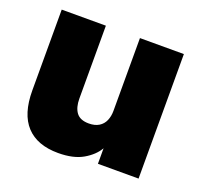

<svg xmlns="http://www.w3.org/2000/svg" viewBox="-101 -642 801 768"><g transform="rotate(20 300.0 -258.0)"><path d="M219 14Q130 14 83.5 -36Q37 -86 37 -186V-530H225V-220Q225 -182 241 -160.5Q257 -139 294 -139Q320 -139 337 -149.5Q354 -160 362 -178.5Q370 -197 370 -220V-530H557V0H384V-66Q365 -33 324.5 -9.5Q284 14 219 14Z"/></g></svg>

Font: Golos Text ExtraBold
Style: Regular
Weight: 800
Designer: A.Korolkova, Vitaly Kuzmin
Foundry: ParaType Ltd
Version: Version 2.004